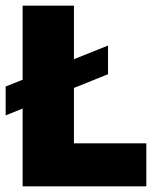

<svg xmlns="http://www.w3.org/2000/svg" viewBox="-20 -659 562 679"><path d="M362 -498V-396.5L0 -251V-353ZM241.5 0H60V-639H241.5ZM164 -152H497.5V0H164Z"/></svg>

Font: Anek Latin ExtraBold
Style: Regular
Weight: 800
Designer: Yesha Goshar
Foundry: Ek Type
Version: Version 1.003